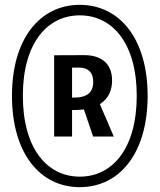

<svg xmlns="http://www.w3.org/2000/svg" viewBox="-20 -762 660 794"><path d="M278 -197.5V-307H288.5C302.5 -307 315.5 -308 327 -309.5L365 -197.5H450.5L393 -331.5C428 -353 443.5 -388 443.5 -429C443.5 -499 399 -534.5 327 -534L204 -533.5V-197.5ZM29.5 -366C29.5 -127 146 12 310 12C473.5 12 590.5 -127 590.5 -366C590.5 -603 473.5 -742 310 -742C146 -742 29.5 -603 29.5 -366ZM74.5 -366C74.5 -581.5 174 -698.5 310 -698.5C446 -698.5 545.5 -581.5 545.5 -366C545.5 -149 446 -31.5 310 -31.5C174 -31.5 74.5 -149 74.5 -366ZM278 -358.5V-482.5H305.5C348 -482.5 365.5 -459.5 365.5 -423C365.5 -390.5 351.5 -358.5 287 -358.5Z"/></svg>

Font: Monaspace Argon SemiBold
Style: Regular
Weight: 600
Designer: Riley Cran & the Lettermatic Team
Foundry: Lettermatic
Version: Version 1.000 (Monaspace Argon)